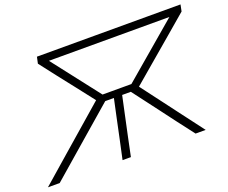

<svg xmlns="http://www.w3.org/2000/svg" viewBox="-134 -897 1286 1082"><g transform="rotate(-20 509.0 -356.5)"><path d="M-17.5 0Q17.5 -30.5 62.5 -69.8Q107.5 -109 155 -150.5Q202 -191.5 243.5 -227.5L405.5 -368.5L321 -477Q283.5 -524.5 245.5 -573.2Q207.5 -622 167.5 -674L176 -713H1037L1029 -673.5Q968.5 -621.5 911.5 -573Q854 -524.5 797 -475.5L658.5 -357.5L757.5 -226.5Q784.5 -190.5 815.5 -149.5Q846.5 -108.5 876 -69.5Q905.5 -30.5 928.5 0H868Q826 -54.5 790.5 -101.2Q755 -148 721 -193.5L605.5 -346H553.5L530 -236.5Q516 -171.5 504.2 -115.8Q492.5 -60 480 0H430Q443 -60 455 -116Q466.5 -171.5 480.5 -236.5L504 -346H452L280 -197Q225.5 -149.5 170.5 -102Q115.5 -54.5 53 0ZM450.5 -386H623.5L954 -668H231.5Z"/></g></svg>

Font: Heraclito ExtraLight
Style: Italic
Weight: 200
Italic angle: -12°
Designer: Kostas Bartsokas (font) & Cristiano Sobral (main changes)
Foundry: Kostas Bartsokas (font) & Cristiano Sobral (main changes)
Version: Version 1.00;July 8, 2020;FontCreator 13.0.0.2655 64-bit